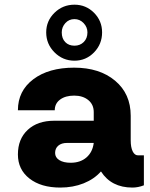

<svg xmlns="http://www.w3.org/2000/svg" viewBox="-20 -803 651 832"><path d="M302.7 -540Q252 -540 216.1 -576.2Q180.2 -612.3 180.2 -662.6Q180.2 -712.4 216.1 -747.6Q252 -782.7 302.7 -782.7Q352.5 -782.7 387.5 -747.6Q422.4 -712.4 422.4 -662.6Q422.4 -611.8 387.5 -575.9Q352.5 -540 302.7 -540ZM302.7 -720.2Q278.8 -720.2 263.2 -702.9Q247.6 -685.5 247.6 -662.6Q247.6 -636.2 262.7 -620.6Q277.8 -605 302.7 -605Q326.7 -605 342.8 -620.8Q358.9 -636.7 358.9 -662.6Q358.9 -685.5 342.3 -702.9Q325.7 -720.2 302.7 -720.2ZM577.6 -129.9H603.5V0Q578.6 9.8 553.7 9.8Q462.4 9.8 417.5 -60.1Q388.2 -26.9 342.3 -8.5Q296.4 9.8 241.2 9.8Q157.7 9.8 107.7 -29.3Q57.6 -68.4 57.6 -133.8Q57.6 -200.7 100.1 -240.2Q142.6 -279.8 214.8 -279.8H386.2V-317.4Q386.2 -350.1 362.5 -369.4Q338.9 -388.7 301.3 -388.7Q263.7 -388.7 240.5 -371.6Q217.3 -354.5 217.3 -325.2H57.6Q57.6 -409.2 124.3 -459.5Q190.9 -509.8 301.3 -509.8Q411.6 -509.8 479 -453.1Q546.4 -396.5 546.4 -301.3V-194.8Q546.4 -164.6 554.9 -147.2Q563.5 -129.9 577.6 -129.9ZM286.1 -97.7Q328.1 -97.7 354.7 -120.8Q381.3 -144 386.2 -183.6H270Q246.6 -183.6 232.7 -171.9Q218.8 -160.2 218.8 -140.1Q218.8 -120.6 237.1 -109.1Q255.4 -97.7 286.1 -97.7Z"/></svg>

Font: Now Alt
Style: Bold
Weight: 700
Designer: Alfredo Marco Pradil
Foundry: Alfredo Marco Pradil
Version: Version 1.002;PS 001.002;hotconv 1.0.88;makeotf.lib2.5.64775